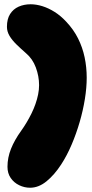

<svg xmlns="http://www.w3.org/2000/svg" viewBox="-20 -666 432 899"><path d="M121 213Q94 213 69.8 201.2Q45.5 189.5 30.2 167.5Q15 145.5 15 115Q15 72 31.5 30.8Q48 -10.5 79 -53.5Q92 -71.5 104.2 -92Q116.5 -112.5 127.2 -134.2Q138 -156 146 -178.8Q154 -201.5 158.5 -223.8Q163 -246 163 -267.5Q163 -309 147.8 -350Q132.5 -391 101.5 -417Q77 -438.5 56.8 -458.2Q36.5 -478 24.5 -498.2Q12.5 -518.5 12.5 -540.5Q12.5 -577 27.2 -600.2Q42 -623.5 67.2 -634.8Q92.5 -646 123.5 -646Q150 -646 178.8 -637Q207.5 -628 236 -610Q264.5 -592 290 -564.5Q324.5 -528 345.5 -486Q366.5 -444 376.2 -397.8Q386 -351.5 386 -302Q386 -256 377.5 -202.8Q369 -149.5 353 -94.5Q337 -39.5 315.2 11.5Q293.5 62.5 266.5 104Q235 152.5 198 182.8Q161 213 121 213Z"/></svg>

Font: Gluten Black
Style: Regular
Weight: 900
Designer: Tyler Finck
Foundry: Etcetera Type Company
Version: Version 1.300